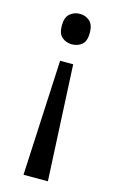

<svg xmlns="http://www.w3.org/2000/svg" viewBox="-114 -593 497 822"><g transform="rotate(15 134.5 -182.0)"><path d="M196 -478Q196 -441 178 -426Q160 -411 134 -411Q109 -411 90.5 -426Q72 -441 72 -478Q72 -514 90.5 -530Q109 -546 134 -546Q160 -546 178 -530Q196 -514 196 -478ZM104 -330H162L187 182H79Z"/></g></svg>

Font: Noto Sans Pahawh Hmong
Style: Regular
Weight: 400
Designer: Monotype Design Team
Foundry: Monotype Imaging Inc.
Version: Version 2.001; ttfautohint (v1.8.4.7-5d5b)